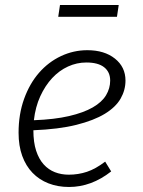

<svg xmlns="http://www.w3.org/2000/svg" viewBox="-20 -734 570 765"><path d="M480 -413Q480 -375 460.5 -341Q441 -307 397.5 -280.5Q354 -254 284 -236.5Q214 -219 113 -215Q113 -167 124 -133.5Q135 -100 154 -79Q173 -58 198.5 -48Q224 -38 254 -38Q292 -38 326.5 -49.5Q361 -61 399 -90L423 -51Q344 11 255 11Q210 11 173 -3.5Q136 -18 109.5 -45.5Q83 -73 68.5 -113Q54 -153 54 -205Q54 -279 76 -340Q98 -401 135.5 -444Q173 -487 223 -510.5Q273 -534 328 -534Q396 -534 438 -500.5Q480 -467 480 -413ZM324 -485Q286 -485 251 -469Q216 -453 188 -423Q160 -393 140.5 -350.5Q121 -308 115 -255Q197 -258 255 -271.5Q313 -285 349.5 -306Q386 -327 402.5 -354.5Q419 -382 419 -413Q419 -447 395 -466Q371 -485 324 -485ZM446 -667H212L219 -714H453Z"/></svg>

Font: Glekhifnjqigglhiwekvrgaqftz
Style: Regular
Weight: 300
Italic angle: -8°
Designer: Carrois Corporate & Edenspiekermann
Foundry: Carrois Corporate GbR & Edenspiekermann AG
Version: Version 2.001